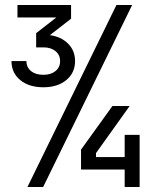

<svg xmlns="http://www.w3.org/2000/svg" viewBox="-20 -750 640 770"><path d="M154 -400Q96 -400 61 -429Q26 -458 26 -505H86Q86 -480 104.5 -465Q123 -450 154 -450Q184 -450 202.5 -465Q221 -480 221 -505Q221 -530 202.5 -545Q184 -560 155 -560H125V-617L206 -680H50V-730H265V-675L180 -609Q225 -603 253 -575Q281 -547 281 -505Q281 -458 246 -429Q211 -400 154 -400ZM90 0 447 -730H510L153 0ZM480 0V-70H305V-150L431 -325H500L365 -136V-120H480V-209H540V0Z"/></svg>

Font: JetBrainsMono NF
Style: Regular
Weight: 400
Designer: Philipp Nurullin, Konstantin Bulenkov
Foundry: JetBrains
Version: Version 2.251; ttfautohint (v1.8.3);Nerd Fonts 2.2.2